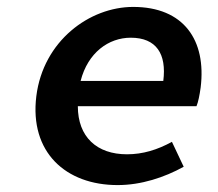

<svg xmlns="http://www.w3.org/2000/svg" viewBox="-20 -523 630 555"><path d="M85 -245C65 -83 170 12 320 12C388 12 455 -10 511 -41L477 -113C435 -90 393 -77 347 -77C260 -77 205 -127 205 -216H548C553 -228 557 -248 560 -270C577 -407 511 -503 365 -503C239 -503 105 -405 85 -245ZM213 -289C234 -371 294 -414 358 -414C432 -414 462 -367 452 -289Z"/></svg>

Font: Falling Sky
Style: ExtObl
Weight: 400
Designer: Paul D. Hunt
Foundry: Adobe Systems Incorporated
Version: Version 1.02